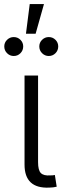

<svg xmlns="http://www.w3.org/2000/svg" viewBox="-41 -898 305 921"><path d="M194.3 2Q135.7 4.4 106.2 -23.2Q76.7 -50.8 76.7 -108.4V-535.6H141.6V-120.1Q141.6 -81.5 155 -67.9Q168.5 -54.2 200.2 -56.6Q208 -56.6 212.6 -57.1Q217.3 -57.6 222.2 -58.6L231 -2.4Q224.1 -0.5 214.4 0.7Q204.6 2 194.3 2ZM192.9 -629.4Q174.3 -629.4 160.9 -642.8Q147.5 -656.2 147.5 -675.3Q147.5 -693.8 160.9 -707Q174.3 -720.2 192.9 -720.2Q211.9 -720.2 225.1 -707Q238.3 -693.8 238.3 -675.3Q238.3 -656.2 225.1 -642.8Q211.9 -629.4 192.9 -629.4ZM24.9 -629.4Q6.3 -629.4 -7.1 -642.8Q-20.5 -656.2 -20.5 -675.3Q-20.5 -693.8 -7.1 -707Q6.3 -720.2 24.9 -720.2Q43.9 -720.2 57.1 -707Q70.3 -693.8 70.3 -675.3Q70.3 -656.2 57.1 -642.8Q43.9 -629.4 24.9 -629.4ZM83.5 -736.3 101.6 -878.4H169.9L129.9 -736.3Z"/></svg>

Font: Inter 20pt Light
Style: Regular
Weight: 300
Version: Version 4.001;git-66647c0bb